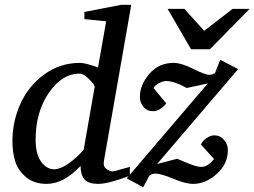

<svg xmlns="http://www.w3.org/2000/svg" viewBox="-20 -757 1064 803"><path d="M529 -737 415 -86Q410 -62 424.5 -51Q439 -40 451 -40Q457 -40 490 -50L523 -59V-22Q432 12 392 12Q349 12 333 -7Q317 -26 317 -63Q246 12 175 12Q122 12 88.5 -16.5Q55 -45 43.5 -82.5Q32 -120 32 -167Q32 -248 65 -322Q98 -396 164 -445Q230 -494 315 -494Q336 -494 390 -475L424 -668L333 -677V-707L488 -737ZM376 -394Q377 -401 353.5 -425Q330 -449 313 -449Q239 -449 184 -368.5Q129 -288 129 -173Q129 -112 152 -80.5Q175 -49 207 -49Q232 -49 266.5 -73Q301 -97 330 -131ZM976 -468 637 -71 721 -93Q727 -91 751 -80.5Q775 -70 792.5 -64.5Q810 -59 822 -59Q849 -59 875 -92L820 -153Q829 -170 845.5 -180.5Q862 -191 876 -191Q901 -191 917 -172Q933 -153 933 -129Q933 -71 886.5 -29.5Q840 12 788 12Q756 12 704.5 -9.5Q653 -31 630 -31Q614 -31 604 -21L579 26L510 -11L849 -408L761 -389Q709 -418 676 -418Q662 -418 646 -410Q630 -402 622 -389L675 -325Q669 -315 653.5 -303.5Q638 -292 620 -292Q594 -292 579.5 -310.5Q565 -329 565 -351Q565 -402 604.5 -448Q644 -494 706 -494Q738 -494 788 -469Q838 -444 856 -444Q865 -444 879 -451L901 -507ZM1024 -720 858 -551H779L681 -720H751L834 -628L953 -720Z"/></svg>

Font: Veleka
Style: Italic
Weight: 400
Italic angle: -12°
Designer: Stefan Peev, Context Ltd, 2016; SIL International, 1997-2014.
Foundry: Stefan Peev, Context Ltd, 2016
Version: Version 1.000